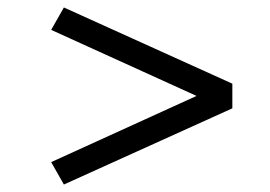

<svg xmlns="http://www.w3.org/2000/svg" viewBox="-20 -509 722 514"><path d="M151 -15 117 -75 565 -279 566 -225 117 -429 151 -489 602 -285V-219Z"/></svg>

Font: Lexend Peta Light
Style: Regular
Weight: 300
Version: Version 1.007